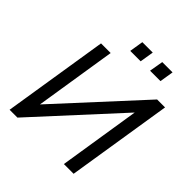

<svg xmlns="http://www.w3.org/2000/svg" viewBox="-236 -1054 1213 1213"><g transform="rotate(45 370.5 -447.5)"><path d="M46 0 158 -705H244L152 -123L127 -126L659 -705H730L618 0H531L623 -583L648 -580L116 0ZM499 -802 515 -895H607L592 -802ZM322 -802 337 -895H430L415 -802Z"/></g></svg>

Font: Nunito Sans 12pt Medium
Style: Italic
Weight: 500
Italic angle: -9°
Designer: Vernon Adams
Foundry: Vernon Adams
Version: Version 3.101;gftools[0.9.27]